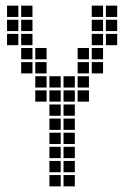

<svg xmlns="http://www.w3.org/2000/svg" viewBox="-20 -665 490 680"><path d="M5 -645V-605H45V-645ZM5 -595V-555H45V-595ZM5 -545V-505H45V-545ZM55 -495V-455H95V-495ZM55 -645V-605H95V-645ZM55 -595V-555H95V-595ZM55 -545V-505H95V-545ZM105 -495V-455H145V-495ZM105 -445V-405H145V-445ZM305 -645V-605H345V-645ZM305 -595V-555H345V-595ZM305 -545V-505H345V-545ZM255 -495V-455H295V-495ZM255 -445V-405H295V-445ZM305 -445V-405H345V-445ZM305 -495V-455H345V-495ZM355 -545V-505H395V-545ZM355 -595V-555H395V-595ZM355 -645V-605H395V-645ZM205 -45V-5H245V-45ZM205 -95V-55H245V-95ZM205 -145V-105H245V-145ZM205 -195V-155H245V-195ZM205 -345V-305H245V-345ZM205 -395V-355H245V-395ZM155 -395V-355H195V-395ZM155 -345V-305H195V-345ZM155 -245V-205H195V-245ZM155 -195V-155H195V-195ZM155 -145V-105H195V-145ZM155 -95V-55H195V-95ZM155 -45V-5H195V-45ZM255 -395V-355H295V-395ZM105 -395V-355H145V-395ZM205 -245V-205H245V-245ZM105 -345V-305H145V-345ZM255 -345V-305H295V-345ZM55 -445V-405H95V-445ZM155 -295V-255H195V-295ZM205 -295V-255H245V-295Z"/></svg>

Font: Nose Transport 13 Square
Style: Regular
Weight: 400
Designer: Nico Rohrbach
Foundry: Nose
Version: Version 1.400;Glyphs 3.2.3 (3260)